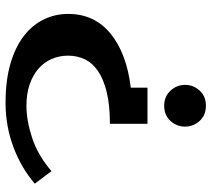

<svg xmlns="http://www.w3.org/2000/svg" viewBox="-55 -695 760 690"><g transform="rotate(-90 325.0 -350.0)"><path d="M290 -635Q237 -635 174.5 -614.5Q112 -594 55 -545L10 -605Q67 -654 142 -682Q217 -710 300 -710Q381 -710 441 -692.5Q501 -675 540.5 -644.5Q580 -614 600 -573Q620 -532 620 -485Q620 -391 549.5 -333Q479 -275 355 -260V-200H225V-335Q292 -335 339 -346.5Q386 -358 415 -378Q444 -398 457 -425.5Q470 -453 470 -485Q470 -517 458 -544.5Q446 -572 423 -592Q400 -612 366.5 -623.5Q333 -635 290 -635ZM365 -65Q365 -35 344.5 -12.5Q324 10 290 10Q256 10 235.5 -12.5Q215 -35 215 -65Q215 -95 235.5 -117.5Q256 -140 290 -140Q323 -140 344 -117.5Q365 -95 365 -65Z"/></g></svg>

Font: Prosto One
Style: Regular
Weight: 400
Designer: Pavel Emelyanov and Jovanny lemonad
Foundry: Pavel Emelyanov and Jovanny Lemonad
Version: Version 1.001